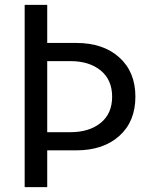

<svg xmlns="http://www.w3.org/2000/svg" viewBox="-20 -770 623 790"><path d="M174.3 0H81.5V-750H174.3V-593.3H293.9Q404.8 -593.3 470.9 -533.7Q537.1 -474.1 537.1 -372.1Q537.1 -270 470.9 -210.7Q404.8 -151.4 293.9 -151.4H174.3ZM269 -518.6H174.3V-226.1H269Q347.2 -226.1 394.3 -264.4Q441.4 -302.7 441.4 -372.1Q441.4 -441.4 394.3 -480Q347.2 -518.6 269 -518.6Z"/></svg>

Font: Spartan MB Med
Style: Regular
Weight: 500
Designer: Matt Bailey, Mirko Velimirovic
Foundry: Matt Bailey
Version: Version 1.005